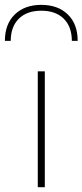

<svg xmlns="http://www.w3.org/2000/svg" viewBox="-59 -781 344 801"><path d="M-38.6 -610.4H-14.2Q-14.2 -669.4 19.5 -702.9Q53.2 -736.3 113.3 -736.3Q173.3 -736.3 207 -702.9Q240.7 -669.4 240.7 -610.4H265.1Q265.1 -680.7 223.9 -720.7Q182.6 -760.7 113.3 -760.7Q43.9 -760.7 2.7 -720.7Q-38.6 -680.7 -38.6 -610.4ZM98.6 -483.4V0H127.9V-483.4Z"/></svg>

Font: Estedad-FD VF
Style: Regular
Weight: 100
Designer: Amin Abedi
Version: Version 7.3